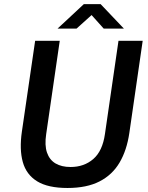

<svg xmlns="http://www.w3.org/2000/svg" viewBox="-20 -926 736 956"><path d="M316 10Q219 10 165 -23.2Q111 -56.5 93.5 -119.2Q76 -182 89 -271L155 -723H277.5L210 -258.5Q201.5 -202.5 214 -166.2Q226.5 -130 256.5 -112.2Q286.5 -94.5 331.5 -94.5Q398.5 -94.5 444.5 -134.2Q490.5 -174 502.5 -258.5L570 -723H690.5L624 -264Q611.5 -178 575.5 -116.8Q539.5 -55.5 475.8 -22.8Q412 10 316 10ZM266.5 -783.5 397.5 -905.5H481L597 -783.5H496.5L436 -851L361 -783.5Z"/></svg>

Font: Public Sans Thin SemiBold
Style: Italic
Weight: 600
Italic angle: -8°
Version: Version 2.001